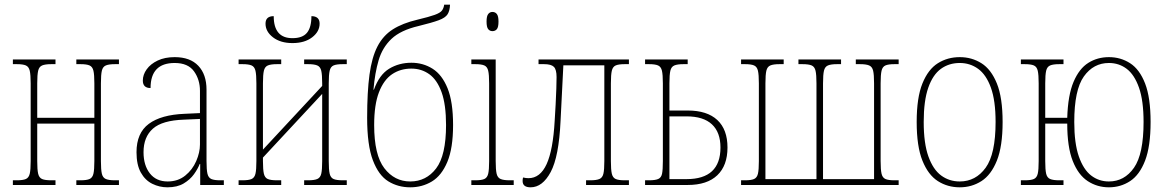

<svg xmlns="http://www.w3.org/2000/svg" viewBox="-20 -790 4977 820"><path d="M35 0V-20H52Q78 -20 90.5 -25.5Q103 -31 107 -48Q111 -65 111 -102V-434Q111 -471 107 -488Q103 -505 90.5 -510.5Q78 -516 52 -516H35V-536H217V-516H199Q173 -516 160 -510.5Q147 -505 143 -488Q139 -471 139 -434V-287H383V-434Q383 -471 379 -488Q375 -505 362.5 -510.5Q350 -516 324 -516H306V-536H488V-516H471Q445 -516 432 -510.5Q419 -505 415 -488Q411 -471 411 -434V-102Q411 -65 415 -48Q419 -31 432 -25.5Q445 -20 471 -20H488V0H306V-20H324Q350 -20 362.5 -25.5Q375 -31 379 -48Q383 -65 383 -102V-262H139V-102Q139 -65 143 -48Q147 -31 159.5 -25.5Q172 -20 199 -20H217V0Z M695 10Q661 10 630.5 -5Q600 -20 581.5 -53Q563 -86 563 -140Q563 -222 615.5 -261Q668 -300 769 -304L834 -307V-402Q834 -450 808.5 -485.5Q783 -521 726 -521Q623 -521 623 -414Q590 -414 590 -446Q590 -471 606.5 -494Q623 -517 653.5 -531.5Q684 -546 726 -546Q792 -546 827 -509Q862 -472 862 -407V-102Q862 -65 866 -48Q870 -31 882.5 -25.5Q895 -20 920 -20H936V0H835V-90H833Q825 -69 808.5 -46Q792 -23 764.5 -6.5Q737 10 695 10ZM696 -15Q740 -15 771 -40Q802 -65 818 -102Q834 -139 834 -173V-282L766 -279Q673 -276 633 -240.5Q593 -205 593 -140Q593 -84 620 -49.5Q647 -15 696 -15Z M999 0V-20H1016Q1042 -20 1054.5 -25.5Q1067 -31 1071 -48Q1075 -65 1075 -102V-434Q1075 -471 1071 -488Q1067 -505 1054.5 -510.5Q1042 -516 1016 -516H999V-536H1181V-516H1163Q1137 -516 1124 -510.5Q1111 -505 1107 -488Q1103 -471 1103 -434V-151L1356 -423V-434Q1356 -471 1352 -488Q1348 -505 1335 -510.5Q1322 -516 1296 -516H1279V-536H1461V-516H1444Q1417 -516 1404.5 -510.5Q1392 -505 1388 -488Q1384 -471 1384 -434V-102Q1384 -65 1388 -48Q1392 -31 1404.5 -25.5Q1417 -20 1444 -20H1461V0H1279V-20H1296Q1322 -20 1335 -25.5Q1348 -31 1352 -48Q1356 -65 1356 -102V-389L1103 -117V-102Q1103 -65 1107 -48Q1111 -31 1123.5 -25.5Q1136 -20 1163 -20H1181V0ZM1229 -606Q1178 -606 1146 -630.5Q1114 -655 1114 -689Q1114 -721 1149 -721Q1149 -627 1229 -627Q1272 -627 1291 -650Q1310 -673 1310 -721Q1345 -721 1345 -689Q1345 -655 1313 -630.5Q1281 -606 1229 -606Z M1732 10Q1680 10 1638.5 -15.5Q1597 -41 1572.5 -105.5Q1548 -170 1548 -287Q1548 -397 1558 -471Q1568 -545 1592 -591.5Q1616 -638 1657.5 -664.5Q1699 -691 1763 -706Q1813 -718 1836.5 -726.5Q1860 -735 1867.5 -745Q1875 -755 1877 -770H1902Q1901 -744 1891.5 -729Q1882 -714 1853.5 -703.5Q1825 -693 1768 -679Q1691 -661 1652 -624Q1613 -587 1597 -532.5Q1581 -478 1575 -407H1577Q1600 -471 1642 -496.5Q1684 -522 1737 -522Q1787 -522 1827.5 -496.5Q1868 -471 1891.5 -413Q1915 -355 1915 -256Q1915 -157 1890.5 -98.5Q1866 -40 1824.5 -15Q1783 10 1732 10ZM1732 -15Q1800 -15 1842.5 -70.5Q1885 -126 1885 -256Q1885 -343 1866 -396Q1847 -449 1813.5 -473Q1780 -497 1737 -497Q1690 -497 1654.5 -473Q1619 -449 1598.5 -396Q1578 -343 1578 -256Q1578 -128 1621.5 -71.5Q1665 -15 1732 -15Z M2083 -657Q2072 -657 2065 -665.5Q2058 -674 2058 -698Q2058 -721 2065 -730Q2072 -739 2083 -739Q2095 -739 2102 -730Q2109 -721 2109 -698Q2109 -674 2102 -665.5Q2095 -657 2083 -657ZM1993 0V-20H2010Q2036 -20 2048.5 -25.5Q2061 -31 2065 -48Q2069 -65 2069 -102V-434Q2069 -471 2065 -488Q2061 -505 2048.5 -510.5Q2036 -516 2010 -516H1993V-536H2097V-102Q2097 -65 2101 -48Q2105 -31 2118 -25.5Q2131 -20 2157 -20H2174V0Z M2246 10Q2212 10 2212 -17Q2212 -22 2212.5 -25.5Q2213 -29 2214 -32Q2226 -29 2237 -29Q2287 -29 2314.5 -89Q2342 -149 2349 -275Q2351 -306 2353 -343Q2355 -380 2356 -412Q2357 -444 2357 -461Q2357 -493 2345.5 -504.5Q2334 -516 2304 -516H2280V-536H2666V-516H2648Q2622 -516 2609.5 -510.5Q2597 -505 2593 -488Q2589 -471 2589 -434V-102Q2589 -65 2593 -48Q2597 -31 2609.5 -25.5Q2622 -20 2648 -20H2666V0H2483V-20H2501Q2527 -20 2540 -25.5Q2553 -31 2557 -48Q2561 -65 2561 -102V-511H2386L2374 -273Q2367 -121 2332 -55.5Q2297 10 2246 10Z M2735 0V-20H2752Q2778 -20 2791 -25.5Q2804 -31 2807.5 -48Q2811 -65 2811 -102V-434Q2811 -471 2807 -488Q2803 -505 2790.5 -510.5Q2778 -516 2752 -516H2735V-536H2917V-516H2899Q2873 -516 2860 -510.5Q2847 -505 2843 -488Q2839 -471 2839 -434V-318H2917Q3000 -318 3043.5 -277.5Q3087 -237 3087 -160Q3087 -83 3043.5 -41.5Q3000 0 2917 0ZM2839 -25H2912Q3057 -25 3057 -160Q3057 -225 3020.5 -259Q2984 -293 2912 -293H2839Z M3145 0V-20H3162Q3188 -20 3200.5 -25.5Q3213 -31 3217 -48Q3221 -65 3221 -102V-434Q3221 -471 3217 -488Q3213 -505 3200.5 -510.5Q3188 -516 3162 -516H3145V-536H3327V-516H3309Q3283 -516 3270 -510.5Q3257 -505 3253 -488Q3249 -471 3249 -434V-25H3467V-434Q3467 -471 3463 -488Q3459 -505 3446.5 -510.5Q3434 -516 3407 -516H3390V-536H3572V-516H3555Q3529 -516 3516 -510.5Q3503 -505 3499 -488Q3495 -471 3495 -434V-25H3713V-434Q3713 -471 3709 -488Q3705 -505 3692 -510.5Q3679 -516 3653 -516H3635V-536H3818V-516H3800Q3774 -516 3761.5 -510.5Q3749 -505 3745 -488Q3741 -471 3741 -434V-102Q3741 -65 3745 -48Q3749 -31 3761.5 -25.5Q3774 -20 3800 -20H3818V0Z M4079 10Q4027 10 3985.5 -16.5Q3944 -43 3919.5 -104Q3895 -165 3895 -269Q3895 -373 3919.5 -433.5Q3944 -494 3985.5 -520Q4027 -546 4079 -546Q4130 -546 4171.5 -520Q4213 -494 4237.5 -433.5Q4262 -373 4262 -269Q4262 -165 4237.5 -104Q4213 -43 4171.5 -16.5Q4130 10 4079 10ZM4079 -15Q4147 -15 4189.5 -73.5Q4232 -132 4232 -269Q4232 -360 4212 -415.5Q4192 -471 4157.5 -496Q4123 -521 4079 -521Q4033 -521 3998.5 -496Q3964 -471 3944.5 -415.5Q3925 -360 3925 -269Q3925 -178 3945 -122Q3965 -66 3999.5 -40.5Q4034 -15 4079 -15Z M4716 10Q4666 10 4625.5 -16.5Q4585 -43 4561.5 -102.5Q4538 -162 4538 -262H4444V-102Q4444 -65 4448 -48Q4452 -31 4465 -25.5Q4478 -20 4504 -20H4522V0H4340V-20H4357Q4383 -20 4395.5 -25.5Q4408 -31 4412 -48Q4416 -65 4416 -102V-434Q4416 -471 4412 -488Q4408 -505 4395.5 -510.5Q4383 -516 4356 -516H4340V-536H4522V-516H4504Q4478 -516 4465 -510.5Q4452 -505 4448 -488Q4444 -471 4444 -434V-287H4538Q4541 -384 4565 -440.5Q4589 -497 4628 -521.5Q4667 -546 4716 -546Q4766 -546 4806.5 -520Q4847 -494 4870.5 -433.5Q4894 -373 4894 -269Q4894 -165 4870.5 -104Q4847 -43 4806.5 -16.5Q4766 10 4716 10ZM4716 -15Q4782 -15 4823 -73.5Q4864 -132 4864 -269Q4864 -360 4844.5 -415.5Q4825 -471 4792 -496Q4759 -521 4716 -521Q4650 -521 4609 -463.5Q4568 -406 4568 -269Q4568 -178 4587.5 -122Q4607 -66 4640 -40.5Q4673 -15 4716 -15Z"/></svg>

Font: Noto Serif Condensed Thin
Style: Regular
Weight: 100
Width: 3
Designer: Monotype Design Team
Foundry: Monotype Imaging Inc.
Version: Version 2.013; ttfautohint (v1.8.4.7-5d5b)